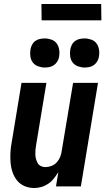

<svg xmlns="http://www.w3.org/2000/svg" viewBox="-20 -936 540 964"><path d="M152 8Q126 8 103.5 -1.5Q81 -11 66 -29.5Q51 -48 43 -71.5Q35 -95 33 -120.5Q31 -146 32.5 -172Q34 -198 39 -223L88 -520H213L161 -206Q159 -195 158 -183Q157 -171 157.5 -159.5Q158 -148 161 -137Q164 -126 169.5 -116.5Q175 -107 185.5 -102Q196 -97 208 -97Q223 -97 238.5 -103Q254 -109 265 -121Q276 -133 282 -148Q288 -163 290 -179L347 -520H472L386 0H261L273 -72Q263 -56 251 -40.5Q239 -25 223 -14Q207 -3 188.5 2.5Q170 8 152 8ZM405 -597Q388 -597 371.5 -603Q355 -609 345 -622Q335 -635 332.5 -652.5Q330 -670 333 -688Q335 -700 341 -711.5Q347 -723 357.5 -730.5Q368 -738 380.5 -740.5Q393 -743 405 -743Q422 -743 438.5 -737Q455 -731 464.5 -718Q474 -705 477 -687.5Q480 -670 477 -652Q475 -640 468.5 -628.5Q462 -617 451.5 -609.5Q441 -602 429 -599.5Q417 -597 405 -597ZM205 -597Q188 -597 171.5 -603Q155 -609 145 -622Q135 -635 132.5 -652.5Q130 -670 133 -688Q135 -700 141 -711.5Q147 -723 157.5 -730.5Q168 -738 180.5 -740.5Q193 -743 205 -743Q222 -743 238.5 -737Q255 -731 264.5 -718Q274 -705 277 -687.5Q280 -670 277 -652Q275 -640 268.5 -628.5Q262 -617 251.5 -609.5Q241 -602 229 -599.5Q217 -597 205 -597ZM189 -834 188 -916H488L489 -834Z"/></svg>

Font: Iosevka Term Curly XBd Obl
Style: Regular
Weight: 800
Italic angle: -9°
Designer: Belleve Invis
Foundry: Belleve Invis
Version: Version 32.3.0